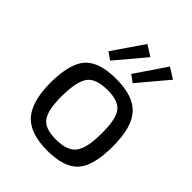

<svg xmlns="http://www.w3.org/2000/svg" viewBox="-212 -857 987 987"><g transform="rotate(45 282.0 -363.0)"><path d="M204 -543 164 -571 279 -739 338 -702ZM368 -543 329 -571 443 -739 502 -702ZM471 -440Q527 -379 526 -239Q526 -101 476 -44Q425 13 303 13Q180 13 124 -46Q68 -107 67 -246Q68 -384 118 -442Q169 -499 293 -499Q417 -499 471 -440ZM190 -389Q158 -349 157 -239Q157 -135 186 -97Q214 -59 293 -59Q375 -59 406 -99Q438 -139 438 -246Q439 -351 410 -389Q381 -427 303 -427Q221 -427 190 -389Z"/></g></svg>

Font: Taylor Sans
Style: Regular
Weight: 400
Italic angle: -8°
Designer: Natanael Gama
Version: Version 1.001 September 8, 2015